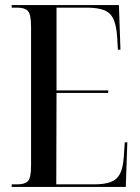

<svg xmlns="http://www.w3.org/2000/svg" viewBox="-20 -734 548 754"><path d="M26 0V-10H48Q77 -10 89.5 -22.5Q102 -35 102 -84V-628Q102 -678 89.5 -691Q77 -704 48 -704H26V-714H447L453 -539H443L440 -589Q437 -634 425.5 -659Q414 -684 389 -694Q364 -704 320 -704H202V-379H405V-369H202L201 -10H348Q391 -10 415.5 -19.5Q440 -29 451.5 -52Q463 -75 466 -116L470 -175H480L474 0Z"/></svg>

Font: Noto Serif Display ExtraCondensed Medium
Style: Regular
Weight: 500
Width: 2
Designer: Monotype Design Team
Foundry: Monotype Imaging Inc.
Version: Version 2.009